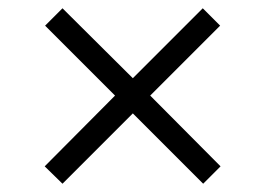

<svg xmlns="http://www.w3.org/2000/svg" viewBox="-20 -444 641 464"><path d="M131 0 301 -170 471 0 513 -42 343 -213 512 -382 470 -424 301 -255 131 -424 89 -382 258 -213 88 -42Z"/></svg>

Font: Mluvka Light
Style: Regular
Weight: 300
Designer: Modified by Jiří Krblich, Original typeface by Gumpita Rahayu
Foundry: Gumpita Rahayu & Jiří Krblich
Version: Version 2.000;Glyphs 3.1.1 (3134)